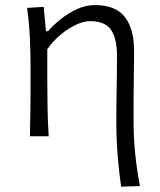

<svg xmlns="http://www.w3.org/2000/svg" viewBox="-20 -526 618 741"><path d="M447.5 194.5Q440 143.5 434.5 79Q429 14.5 429 -54.5Q429 -118.5 430.2 -182.5Q431.5 -246.5 431.5 -310.5Q431.5 -377 408.5 -410.8Q385.5 -444.5 327 -444.5Q303 -444.5 272.8 -430.2Q242.5 -416 213.2 -391.5Q184 -367 162.5 -336V-217Q162.5 -158 163.5 -106.8Q164.5 -55.5 168 0H95.5Q97 -55.5 97.5 -107Q98 -158.5 98 -219.5V-269.5Q98 -324 95.2 -381.2Q92.5 -438.5 84.5 -495.5L148.5 -499.5L157.5 -405.5H165.5Q184 -427.5 213 -451Q242 -474.5 276.5 -490.5Q311 -506.5 346 -506.5Q425.5 -506.5 461.5 -460.8Q497.5 -415 497.5 -328.5Q497.5 -273.5 496.5 -226.8Q495.5 -180 495.5 -144.5V-57Q495.5 6.5 501.8 67.8Q508 129 520 192Z"/></svg>

Font: Commissioner Flair Light
Style: Regular
Weight: 300
Designer: Kostas Bartsokas
Foundry: Kostas Bartsokas
Version: Version 1.000; ttfautohint (v1.8.3)